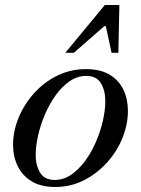

<svg xmlns="http://www.w3.org/2000/svg" viewBox="-20 -730 561 764"><path d="M200 14Q143 14 106 -8.5Q69 -31 50.5 -69Q32 -107 32 -154Q32 -208 54 -261.5Q76 -315 115.5 -359Q155 -403 208 -429Q261 -455 322 -455Q379 -455 416 -433Q453 -411 471 -373Q489 -335 489 -289Q489 -235 467.5 -181.5Q446 -128 406.5 -84Q367 -40 314.5 -13Q262 14 200 14ZM198 -14Q233 -14 263.5 -35Q294 -56 319 -90Q344 -124 362 -166Q380 -208 389.5 -250Q399 -292 399 -328Q399 -370 381.5 -399Q364 -428 323 -428Q288 -428 257.5 -407Q227 -386 202 -351.5Q177 -317 159 -275Q141 -233 131.5 -190.5Q122 -148 122 -113Q122 -72 139.5 -43Q157 -14 198 -14ZM240 -520 397 -710H455L451 -520H424L401 -626H395L274 -520Z"/></svg>

Font: Baskervville Medium
Style: Italic
Weight: 500
Italic angle: -18°
Version: Version 1.100